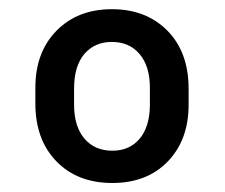

<svg xmlns="http://www.w3.org/2000/svg" viewBox="-20 -741 497 424"><path d="M58.1 -547.4Q58.1 -625.5 104.7 -673.1Q151.4 -720.7 227.1 -720.7Q302.7 -720.7 349.6 -673.3Q396.5 -626 396.5 -544.9V-509.8Q396.5 -432.1 350.6 -384.5Q304.7 -336.9 228 -336.9Q150.9 -336.9 104.5 -384.8Q58.1 -432.6 58.1 -512.2ZM143.6 -509.8Q143.6 -461.9 166.3 -435.1Q189 -408.2 228 -408.2Q266.1 -408.2 288.3 -434.6Q310.5 -460.9 311 -508.3V-547.4Q311 -594.7 288.3 -621.6Q265.6 -648.4 227.1 -648.4Q189 -648.4 166.3 -621.8Q143.6 -595.2 143.6 -545.4Z"/></svg>

Font: TypoPRO Roboto
Style: Regular
Weight: 500
Designer: Google
Version: Version 2.136; 2016